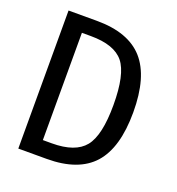

<svg xmlns="http://www.w3.org/2000/svg" viewBox="-114 -697 728 790"><g transform="rotate(20 250.0 -302.0)"><path d="M174.8 -67.4Q277.3 -67.4 318.4 -118.2Q359.4 -168.9 359.4 -301.8Q359.4 -436.5 318.8 -486.8Q278.3 -537.1 174.8 -537.1H135.7V-67.4ZM176.8 -604.5Q315.4 -604.5 380.9 -530.8Q446.3 -457 446.3 -301.8Q446.3 -146.5 380.9 -73.2Q315.4 0 176.8 0H52.7V-604.5Z"/></g></svg>

Font: BabelStone Irk Bitig Colour
Style: Regular
Weight: 400
Designer: Andrew West
Foundry: BabelStone
Version: Version 1.03 June 7, 2023